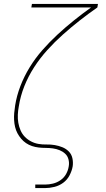

<svg xmlns="http://www.w3.org/2000/svg" viewBox="-20 -755 540 980"><path d="M160 205V187H210Q230 187 250.5 182Q271 177 289 164.5Q307 152 317.5 133Q328 114 331 93Q334 76 329.5 58.5Q325 41 312.5 29.5Q300 18 284 11.5Q268 5 250 2.5Q232 0 214 0Q196 0 178 -2Q160 -4 143.5 -9.5Q127 -15 113 -24.5Q99 -34 88 -47Q77 -60 69 -75Q61 -90 57 -107Q53 -124 52 -142Q51 -160 52.5 -178Q54 -196 57 -214Q57 -214 57 -214.5Q57 -215 57 -215Q65 -266 84 -315.5Q103 -365 131.5 -411.5Q160 -458 196.5 -499.5Q233 -541 273.5 -578.5Q314 -616 357 -650.5Q400 -685 445 -717H140L143 -735H480L477 -717Q431 -685 387 -650.5Q343 -616 301 -578.5Q259 -541 221.5 -499.5Q184 -458 154 -411.5Q124 -365 104 -314.5Q84 -264 76 -212Q72 -191 71 -169.5Q70 -148 73.5 -128Q77 -108 85 -89.5Q93 -71 106.5 -57Q120 -43 138 -33.5Q156 -24 176 -20.5Q196 -17 217.5 -17.5Q239 -18 259.5 -14.5Q280 -11 298.5 -3.5Q317 4 331 18Q345 32 349.5 52.5Q354 73 351 94Q347 117 335 140Q323 163 302.5 178Q282 193 257.5 199Q233 205 210 205Z"/></svg>

Font: Iosevka Slab Thin Oblique
Style: Regular
Weight: 100
Italic angle: -9°
Monospace: yes
Designer: Belleve Invis
Foundry: Belleve Invis
Version: Version 11.1.0; ttfautohint (v1.8.3)